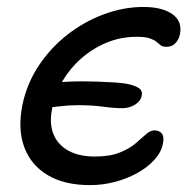

<svg xmlns="http://www.w3.org/2000/svg" viewBox="-20 -522 554 552"><path d="M238.6 10.2Q164.8 10.2 116.7 -18.7Q68.6 -47.6 49.6 -99.4Q30.6 -151.2 44.4 -220Q57 -281.2 91.1 -332.8Q125.2 -384.4 173.8 -422.3Q222.4 -460.2 279 -481.1Q335.6 -502 392.2 -502Q446.2 -502 475.6 -481.3Q505 -460.6 497.2 -422.8Q493.8 -407.6 484 -397.5Q474.2 -387.4 458.6 -387.4Q447.4 -387.4 442 -391.8Q436.6 -396.2 429.9 -401.8Q423.2 -407.4 410.5 -411.8Q397.8 -416.2 373 -416.2Q327.6 -416.2 287.6 -399.8Q247.6 -383.4 215 -355.2Q182.4 -327 160.4 -290.1Q138.4 -253.2 130.2 -211.4Q121 -167.4 133.7 -136.4Q146.4 -105.4 176.9 -88.7Q207.4 -72 252.2 -72Q296 -72 324 -83.3Q352 -94.6 369.6 -109.6Q387.2 -124.6 399.6 -135.9Q412 -147.2 424.4 -147.2Q437.8 -147.2 445.2 -138Q452.6 -128.8 448.4 -109Q444 -85.2 424.8 -63.6Q405.6 -42 376.1 -25.3Q346.6 -8.6 311.1 0.8Q275.6 10.2 238.6 10.2ZM331.4 -211Q307 -211 276 -215.3Q245 -219.6 203.8 -219.6Q178.2 -219.6 148.2 -216Q118.2 -212.4 98 -210.8L105.8 -280.8Q131 -284.4 160 -286.3Q189 -288.2 215.6 -288.2Q236 -288.2 261.6 -287.3Q287.2 -286.4 311.2 -284.9Q335.2 -283.4 352.8 -279.2Q371 -274.8 380.6 -267.7Q390.2 -260.6 387.6 -247.8Q385 -232 368.8 -221.5Q352.6 -211 331.4 -211Z"/></svg>

Font: Shantell Sans Light
Style: Italic
Weight: 300
Italic angle: -11°
Designer: Stephen Nixon, Anya Danilova, Shantell Martin
Foundry: Arrow Type
Version: Version 1.008;[ac192a2d6]